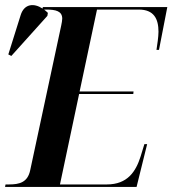

<svg xmlns="http://www.w3.org/2000/svg" viewBox="-47 -742 684 762"><path d="M-27 0H495L537 -170H526L511 -121C492 -61 459 -10 377 -10H191L267 -369H482L483 -379H269L338 -704H504C564 -704 582 -667 582 -616C582 -596 577 -564 574 -544H584L617 -714H123L122 -708C87 -731 49 -727 35 -682L-14 -526L-2 -520L141 -679L143 -691C138 -696 133 -700 128 -704H137C174 -704 200 -698 200 -668C200 -661 198 -651 196 -641L73 -67C63 -18 30 -10 -11 -10H-25Z"/></svg>

Font: Noto Serif Display SemiCondensed SemiBold
Style: Italic
Weight: 600
Width: 4
Italic angle: -12°
Designer: Monotype Design Team
Foundry: Monotype Imaging Inc.
Version: Version 2.009